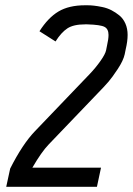

<svg xmlns="http://www.w3.org/2000/svg" viewBox="-20 -716 509 736"><path d="M396 -582Q396 -605 380.6 -613Q365.2 -621.1 314.9 -622.6H306.2Q261.7 -622.6 238.3 -607.2Q214.8 -591.8 192.9 -557.1L131.3 -596.2Q164.1 -647.9 204.1 -671.9Q244.1 -695.8 306.2 -695.8H314.9Q327.1 -695.8 340.3 -694.3Q353.5 -692.9 372.3 -689Q391.1 -685.1 407.2 -676.8Q423.3 -668.5 437.7 -656.7Q452.1 -645 460.7 -625.7Q469.2 -606.4 469.2 -582Q469.2 -558.1 461.9 -527.3L458 -507.8Q452.6 -483.4 430.9 -450.7Q409.2 -418 396.2 -403.1Q383.3 -388.2 377 -381.8L166.5 -162.1Q139.2 -133.8 104 -73.2H367.2L351.6 0H3.9L19 -69.8Q66.4 -163.6 113.8 -212.9L324.2 -432.6Q346.7 -456.1 365.2 -482.4Q383.8 -508.8 386.7 -523.4L390.6 -543Q396 -566.4 396 -582Z"/></svg>

Font: Anka/Coder Narrow
Style: Italic
Weight: 400
Width: 3
Italic angle: -12°
Monospace: yes
Version: Version 001.100